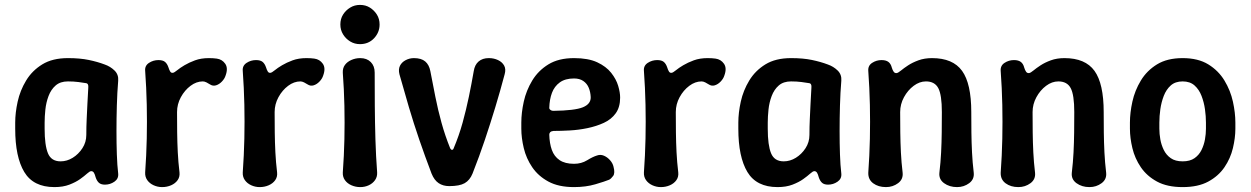

<svg xmlns="http://www.w3.org/2000/svg" viewBox="-20 -750 5100 783"><path d="M202 13Q116 13 79 -48.5Q42 -110 42 -225V-250Q42 -290 52 -335.5Q62 -381 86.5 -421.5Q111 -462 152.5 -487.5Q194 -513 257 -513Q306 -513 342 -505.5Q378 -498 407 -487Q430 -479 447 -462.5Q464 -446 462 -421Q458 -372 456.5 -319.5Q455 -267 455 -216Q455 -165 456.5 -120.5Q458 -76 462 -42Q464 -21 446.5 -9Q429 3 408 3Q392 3 383.5 -4.5Q375 -12 370 -27Q367 -39 363 -45.5Q359 -52 352 -52Q346 -52 335 -42Q324 -32 306.5 -19.5Q289 -7 263 3Q237 13 202 13ZM227 -92Q253 -92 276.5 -106.5Q300 -121 316 -145.5Q332 -170 332 -200Q332 -233 333.5 -264.5Q335 -296 336.5 -327.5Q338 -359 340 -392Q342 -410 330 -411Q319 -413 299.5 -415.5Q280 -418 257 -418Q226 -418 207 -401.5Q188 -385 178 -358.5Q168 -332 165 -303Q162 -274 162 -250V-225Q162 -158 175.5 -125Q189 -92 227 -92Z M641 13Q623 13 606.5 5.5Q590 -2 580.5 -15.5Q571 -29 572 -47Q577 -116 578.5 -185Q580 -254 578.5 -323Q577 -392 572 -461Q570 -482 587.5 -493.5Q605 -505 626 -505Q644 -505 653 -497.5Q662 -490 667 -475Q670 -465 674 -458.5Q678 -452 685 -453Q691 -454 702.5 -463.5Q714 -473 732.5 -484Q751 -495 775.5 -504Q800 -513 832 -513Q841 -513 849 -512.5Q857 -512 864 -511Q886 -508 898.5 -490Q911 -472 900 -442Q896 -429 885 -417.5Q874 -406 861 -402Q848 -398 836 -406Q830 -410 822 -414Q814 -418 807 -418Q781 -418 757 -400Q733 -382 717.5 -353.5Q702 -325 702 -293Q702 -251 702.5 -210Q703 -169 705 -129Q707 -89 712 -47Q714 -29 704.5 -15.5Q695 -2 678 5.5Q661 13 641 13Z M1039 13Q1021 13 1004.5 5.5Q988 -2 978.5 -15.5Q969 -29 970 -47Q975 -116 976.5 -185Q978 -254 976.5 -323Q975 -392 970 -461Q968 -482 985.5 -493.5Q1003 -505 1024 -505Q1042 -505 1051 -497.5Q1060 -490 1065 -475Q1068 -465 1072 -458.5Q1076 -452 1083 -453Q1089 -454 1100.5 -463.5Q1112 -473 1130.5 -484Q1149 -495 1173.5 -504Q1198 -513 1230 -513Q1239 -513 1247 -512.5Q1255 -512 1262 -511Q1284 -508 1296.5 -490Q1309 -472 1298 -442Q1294 -429 1283 -417.5Q1272 -406 1259 -402Q1246 -398 1234 -406Q1228 -410 1220 -414Q1212 -418 1205 -418Q1179 -418 1155 -400Q1131 -382 1115.5 -353.5Q1100 -325 1100 -293Q1100 -251 1100.5 -210Q1101 -169 1103 -129Q1105 -89 1110 -47Q1112 -29 1102.5 -15.5Q1093 -2 1076 5.5Q1059 13 1039 13Z M1449 13Q1430 13 1413 5.5Q1396 -2 1386.5 -15.5Q1377 -29 1378 -47Q1383 -114 1384.5 -182Q1386 -250 1384.5 -318.5Q1383 -387 1378 -453Q1377 -472 1386.5 -485Q1396 -498 1413 -505.5Q1430 -513 1449 -513Q1476 -513 1492 -497Q1508 -481 1508 -454Q1508 -387 1508.5 -318.5Q1509 -250 1511 -182Q1513 -114 1518 -47Q1519 -29 1509.5 -15.5Q1500 -2 1484 5.5Q1468 13 1449 13ZM1448 -570Q1426 -570 1408 -581Q1390 -592 1379 -610Q1368 -628 1368 -650Q1368 -673 1379 -690.5Q1390 -708 1408 -719Q1426 -730 1448 -730Q1471 -730 1488.5 -719Q1506 -708 1517 -690.5Q1528 -673 1528 -650Q1528 -618 1505.5 -594Q1483 -570 1448 -570Z M1812 9Q1787 9 1769 -3Q1751 -15 1740 -42Q1713 -113 1690 -180Q1667 -247 1647.5 -313Q1628 -379 1609 -447Q1604 -467 1611 -481.5Q1618 -496 1634 -504.5Q1650 -513 1668 -513Q1698 -513 1714 -499.5Q1730 -486 1735 -460Q1745 -408 1755.5 -355Q1766 -302 1780.5 -249.5Q1795 -197 1816 -145Q1819 -139 1823.5 -139Q1828 -139 1830 -145Q1852 -197 1866.5 -249.5Q1881 -302 1892 -355Q1903 -408 1912 -460Q1916 -486 1932 -499.5Q1948 -513 1973 -513H1974Q1994 -513 2011 -505Q2028 -497 2036 -482.5Q2044 -468 2038 -447Q2020 -379 2000 -313Q1980 -247 1957.5 -180Q1935 -113 1907 -42Q1896 -15 1875 -3Q1854 9 1812 9Z M2321 13Q2258 13 2216.5 -9.5Q2175 -32 2150.5 -68Q2126 -104 2116 -146Q2106 -188 2106 -225V-250Q2106 -290 2116 -335.5Q2126 -381 2150.5 -421.5Q2175 -462 2216.5 -487.5Q2258 -513 2321 -513Q2379 -513 2415.5 -496Q2452 -479 2472.5 -453Q2493 -427 2501 -400Q2509 -373 2509 -352Q2509 -313 2491 -288Q2473 -263 2442.5 -249Q2412 -235 2376 -227.5Q2340 -220 2303.5 -218Q2267 -216 2237 -216Q2228 -215 2224 -211Q2220 -207 2220 -201Q2221 -165 2230.5 -138.5Q2240 -112 2262 -97Q2284 -82 2321 -82Q2351 -82 2374.5 -96.5Q2398 -111 2415 -116Q2429 -121 2443 -115Q2457 -109 2468 -96.5Q2479 -84 2482 -70Q2489 -44 2480.5 -32.5Q2472 -21 2464 -17Q2447 -10 2408 1.5Q2369 13 2321 13ZM2236 -298Q2324 -299 2357 -312.5Q2390 -326 2389 -354Q2388 -375 2381 -392Q2374 -409 2359 -419.5Q2344 -430 2321 -430Q2285 -430 2263 -414Q2241 -398 2231 -371.5Q2221 -345 2220 -310Q2220 -305 2225 -301.5Q2230 -298 2236 -298Z M2675 13Q2657 13 2640.5 5.5Q2624 -2 2614.5 -15.5Q2605 -29 2606 -47Q2611 -116 2612.5 -185Q2614 -254 2612.5 -323Q2611 -392 2606 -461Q2604 -482 2621.5 -493.5Q2639 -505 2660 -505Q2678 -505 2687 -497.5Q2696 -490 2701 -475Q2704 -465 2708 -458.5Q2712 -452 2719 -453Q2725 -454 2736.5 -463.5Q2748 -473 2766.5 -484Q2785 -495 2809.5 -504Q2834 -513 2866 -513Q2875 -513 2883 -512.5Q2891 -512 2898 -511Q2920 -508 2932.5 -490Q2945 -472 2934 -442Q2930 -429 2919 -417.5Q2908 -406 2895 -402Q2882 -398 2870 -406Q2864 -410 2856 -414Q2848 -418 2841 -418Q2815 -418 2791 -400Q2767 -382 2751.5 -353.5Q2736 -325 2736 -293Q2736 -251 2736.5 -210Q2737 -169 2739 -129Q2741 -89 2746 -47Q2748 -29 2738.5 -15.5Q2729 -2 2712 5.5Q2695 13 2675 13Z M3151 13Q3065 13 3028 -48.5Q2991 -110 2991 -225V-250Q2991 -290 3001 -335.5Q3011 -381 3035.5 -421.5Q3060 -462 3101.5 -487.5Q3143 -513 3206 -513Q3255 -513 3291 -505.5Q3327 -498 3356 -487Q3379 -479 3396 -462.5Q3413 -446 3411 -421Q3407 -372 3405.5 -319.5Q3404 -267 3404 -216Q3404 -165 3405.5 -120.5Q3407 -76 3411 -42Q3413 -21 3395.5 -9Q3378 3 3357 3Q3341 3 3332.5 -4.5Q3324 -12 3319 -27Q3316 -39 3312 -45.5Q3308 -52 3301 -52Q3295 -52 3284 -42Q3273 -32 3255.5 -19.5Q3238 -7 3212 3Q3186 13 3151 13ZM3176 -92Q3202 -92 3225.5 -106.5Q3249 -121 3265 -145.5Q3281 -170 3281 -200Q3281 -233 3282.5 -264.5Q3284 -296 3285.5 -327.5Q3287 -359 3289 -392Q3291 -410 3279 -411Q3268 -413 3248.5 -415.5Q3229 -418 3206 -418Q3175 -418 3156 -401.5Q3137 -385 3127 -358.5Q3117 -332 3114 -303Q3111 -274 3111 -250V-225Q3111 -158 3124.5 -125Q3138 -92 3176 -92Z M3521 -460Q3519 -482 3536.5 -493.5Q3554 -505 3575 -505Q3593 -505 3603 -497.5Q3613 -490 3617 -474Q3620 -464 3624.5 -457.5Q3629 -451 3637 -452Q3643 -453 3654.5 -462.5Q3666 -472 3683.5 -483.5Q3701 -495 3725.5 -504Q3750 -513 3781 -513Q3866 -513 3903.5 -461Q3941 -409 3941 -293Q3941 -251 3941.5 -210Q3942 -169 3944 -128.5Q3946 -88 3951 -46Q3954 -19 3932.5 -3Q3911 13 3883 13Q3852 13 3830 -3Q3808 -19 3811 -46Q3816 -88 3818 -128.5Q3820 -169 3820.5 -210Q3821 -251 3821 -293Q3821 -363 3806.5 -390.5Q3792 -418 3756 -418Q3730 -418 3706 -400Q3682 -382 3666.5 -353.5Q3651 -325 3651 -293Q3651 -251 3651.5 -210Q3652 -169 3654 -128.5Q3656 -88 3661 -46Q3664 -19 3642.5 -3Q3621 13 3593 13Q3562 13 3541 -2.5Q3520 -18 3521 -46Q3526 -115 3527.5 -184Q3529 -253 3527.5 -322.5Q3526 -392 3521 -460Z M4061 -460Q4059 -482 4076.5 -493.5Q4094 -505 4115 -505Q4133 -505 4143 -497.5Q4153 -490 4157 -474Q4160 -464 4164.5 -457.5Q4169 -451 4177 -452Q4183 -453 4194.5 -462.5Q4206 -472 4223.5 -483.5Q4241 -495 4265.5 -504Q4290 -513 4321 -513Q4406 -513 4443.5 -461Q4481 -409 4481 -293Q4481 -251 4481.5 -210Q4482 -169 4484 -128.5Q4486 -88 4491 -46Q4494 -19 4472.5 -3Q4451 13 4423 13Q4392 13 4370 -3Q4348 -19 4351 -46Q4356 -88 4358 -128.5Q4360 -169 4360.5 -210Q4361 -251 4361 -293Q4361 -363 4346.5 -390.5Q4332 -418 4296 -418Q4270 -418 4246 -400Q4222 -382 4206.5 -353.5Q4191 -325 4191 -293Q4191 -251 4191.5 -210Q4192 -169 4194 -128.5Q4196 -88 4201 -46Q4204 -19 4182.5 -3Q4161 13 4133 13Q4102 13 4081 -2.5Q4060 -18 4061 -46Q4066 -115 4067.5 -184Q4069 -253 4067.5 -322.5Q4066 -392 4061 -460Z M5018 -225Q5018 -188 5008 -146Q4998 -104 4973.5 -68Q4949 -32 4907.5 -9.5Q4866 13 4803 13Q4740 13 4698.5 -9.5Q4657 -32 4632.5 -68Q4608 -104 4598 -146Q4588 -188 4588 -225V-250Q4588 -290 4598 -335.5Q4608 -381 4632.5 -421.5Q4657 -462 4698.5 -487.5Q4740 -513 4803 -513Q4866 -513 4907.5 -487.5Q4949 -462 4973.5 -421.5Q4998 -381 5008 -335.5Q5018 -290 5018 -250ZM4898 -250Q4898 -276 4894 -304.5Q4890 -333 4880 -359Q4870 -385 4851.5 -401.5Q4833 -418 4803 -418Q4773 -418 4754.5 -401.5Q4736 -385 4726 -359Q4716 -333 4712 -304.5Q4708 -276 4708 -250V-225Q4708 -204 4712 -181.5Q4716 -159 4726 -138.5Q4736 -118 4754.5 -105Q4773 -92 4803 -92Q4833 -92 4851.5 -105Q4870 -118 4880 -138.5Q4890 -159 4894 -181.5Q4898 -204 4898 -225Z"/></svg>

Font: Winky Sans Medium
Style: Regular
Weight: 500
Designer: Simon Atzbach
Foundry: typofactur
Version: Version 1.205